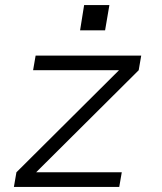

<svg xmlns="http://www.w3.org/2000/svg" viewBox="-20 -740 640 760"><path d="M35 0 45 -58 451 -462H111L121 -520H539L529 -462L123 -58H462L452 0ZM396 -620H297L313 -720H413Z"/></svg>

Font: Iosevka SS04 Light Extended
Style: Italic
Weight: 300
Width: 7
Italic angle: -9°
Monospace: yes
Designer: Belleve Invis
Foundry: Belleve Invis
Version: Version 19.0.0; ttfautohint (v1.8.4)